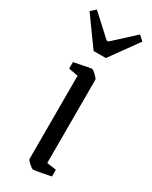

<svg xmlns="http://www.w3.org/2000/svg" viewBox="-191 -710 603 762"><g transform="rotate(30 110.0 -329.5)"><path d="M109 9Q106 9 98 3Q90 -3 83 -10.5Q76 -18 76 -21V-402L33 -410V-440Q33 -440 43.5 -442Q54 -444 69 -447Q84 -450 96.5 -452.5Q109 -455 112 -455Q115 -455 123 -448.5Q131 -442 138 -434.5Q145 -427 145 -424V-42L188 -36V-5Q188 -5 177.5 -3Q167 -1 152 2Q137 5 124.5 7Q112 9 109 9ZM82 -519 -11 -648 11 -668 106 -581H114L209 -668L231 -648L138 -519Z"/></g></svg>

Font: Grenze Gotisch Light
Style: Regular
Weight: 300
Designer: Renata Polastri
Foundry: Omnibus-Type
Version: Version 1.001